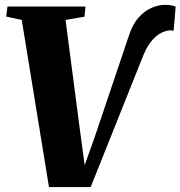

<svg xmlns="http://www.w3.org/2000/svg" viewBox="-20 -770 746 794"><path d="M182.5 3.5 70 -687.5 5.5 -701.5 11 -743H333.5L329.5 -701L251 -687.5L309 -244L337.5 -32.5L308.5 -26.5L369 -195.5L512.5 -621Q528 -669.5 553.2 -697.5Q578.5 -725.5 607.2 -737.8Q636 -750 662.5 -750Q680.5 -750 691.8 -747.2Q703 -744.5 706.5 -742L698 -642.5Q694.5 -643.5 692 -644Q689.5 -644.5 685.5 -644.5Q668.5 -644.5 647.5 -634.5Q626.5 -624.5 605.2 -598.8Q584 -573 566 -524.5L355 3.5Z"/></svg>

Font: Merriweather 60pt Black
Style: Italic
Weight: 900
Italic angle: -7.8°
Version: Version 2.101